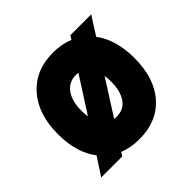

<svg xmlns="http://www.w3.org/2000/svg" viewBox="-134 -675 839 839"><g transform="rotate(-45 286.0 -255.5)"><path d="M523 -523 469 -438Q522 -368 522 -255Q522 -130 459 -59Q396 12 287 12Q234 12 191 -5L180 12H50L104 -71Q50 -140 50 -255Q50 -379 114 -451Q178 -523 287 -523Q340 -523 383 -505L394 -523ZM195 -255Q195 -235 198 -218L303 -382Q298 -383 287 -383Q245 -383 220 -349Q195 -315 195 -255ZM377 -255Q377 -274 374 -291L271 -129Q276 -128 287 -128Q330 -128 353.5 -161.5Q377 -195 377 -255Z"/></g></svg>

Font: Overpass Heavy
Style: Regular
Weight: 900
Designer: Delve Withrington, Thomas Jockin
Foundry: Delve Fonts
Version: Version 3.000;DELV;Overpass